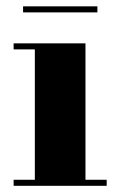

<svg xmlns="http://www.w3.org/2000/svg" viewBox="-20 -600 382 620"><path d="M256 -460V-19.5H324.5V0H24V-19.5H92.5V-440.5H24V-460ZM54.5 -560V-579.5H294.5V-560Z"/></svg>

Font: Bodoni Moda 11pt ExtraBold
Style: Regular
Weight: 800
Designer: Owen Earl
Foundry: indestructible type
Version: Version 2.004